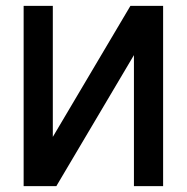

<svg xmlns="http://www.w3.org/2000/svg" viewBox="-20 -638 640 658"><path d="M61 0V-618H161V0H61L427 -618H539V0H439V-618H539L173 0Z"/></svg>

Font: Victor Mono Thin
Style: Regular
Weight: 100
Monospace: yes
Designer: Rune Bjørnerås
Version: Version 1.561;gftools[0.9.30]